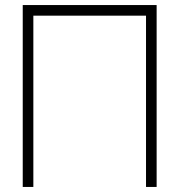

<svg xmlns="http://www.w3.org/2000/svg" viewBox="-20 -740 710 760"><path d="M70 0H112V-678H558V0H600V-720H70Z"/></svg>

Font: Hauora ExtraLight
Style: Regular
Weight: 200
Designer: Mikhail Sharanda
Foundry: WCYS & Co.
Version: Version 1.010